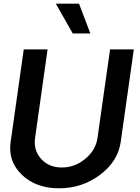

<svg xmlns="http://www.w3.org/2000/svg" viewBox="-20 -1020 764 1050"><path d="M285.2 -1000H412.1L474.1 -836.9H377.9ZM303.2 9.8Q177.2 9.8 100.1 -63.7Q22.9 -137.2 38.1 -243.2L109.9 -750H240.2L171.9 -266.1Q162.1 -199.2 204.6 -151.6Q247.1 -104 318.1 -104Q389.2 -104 446.5 -151.6Q503.9 -199.2 513.2 -266.1L582 -750H711.9L640.1 -243.2Q625 -137.2 526.6 -63.7Q428.2 9.8 303.2 9.8Z"/></svg>

Font: Oakes Grotesk
Style: SemiBold Italic
Weight: 600
Designer: Samuel Oakes
Foundry: Samuel Oakes
Version: Version 1.0 | wf-rip DC20170320